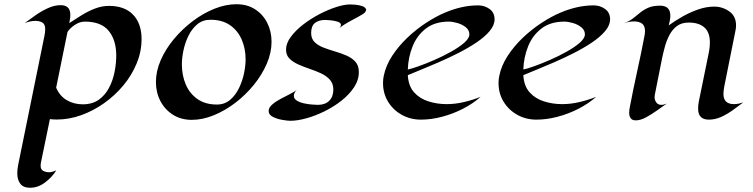

<svg xmlns="http://www.w3.org/2000/svg" viewBox="-20 -553 3532 900"><path d="M170.4 223.6Q170.4 241.7 182.6 248Q194.8 254.4 210.4 254.4Q218.8 254.4 227.5 251.7Q236.3 249 243.7 245.6Q225.1 276.4 191.9 301.8Q158.7 327.1 121.1 327.1Q88.9 327.1 75 308.1Q61 289.1 61 259.3Q61 241.7 64.9 221.2L188.5 -385.7Q189.9 -393.1 190.9 -400.6Q191.9 -408.2 191.9 -416Q191.9 -439 179.2 -447Q166.5 -455.1 145 -455.1Q132.3 -455.1 119.9 -452.1Q107.4 -449.2 95.7 -444.8Q118.2 -461.4 146.2 -481.2Q174.3 -501 204.8 -514.9Q235.4 -528.8 264.2 -528.8Q309.6 -528.8 309.6 -483.4Q309.6 -473.6 308.1 -463.9Q306.6 -454.1 304.7 -444.8Q331.5 -462.4 361.8 -481.2Q392.1 -500 424.8 -512.7Q457.5 -525.4 490.7 -525.4Q564.5 -525.4 604 -483.9Q643.6 -442.4 643.6 -370.1Q643.6 -311.5 620.8 -256.1Q598.1 -200.7 558.6 -153.1Q519 -105.5 468 -69.3Q417 -33.2 360.1 -12.9Q303.2 7.3 246.6 7.3Q230 7.3 213.9 5.4L171.4 211.4Q170.4 217.8 170.4 223.6ZM377.9 -451.7Q354.5 -451.7 331.8 -437Q309.1 -422.4 296.4 -403.3L243.2 -142.1Q259.8 -103 293 -83.5Q326.2 -64 367.7 -64Q412.6 -64 442.9 -85.4Q473.1 -106.9 491.2 -141.6Q509.3 -176.3 517.1 -216.1Q524.9 -255.9 524.9 -292.5Q524.9 -365.2 489.5 -408.4Q454.1 -451.7 377.9 -451.7Z M878.9 8.8Q828.6 8.8 790.8 -15.1Q752.9 -39.1 731.9 -79.3Q710.9 -119.6 710.9 -168.5Q710.9 -219.7 733.6 -271.5Q756.3 -323.2 795.4 -370.1Q834.5 -417 883.3 -453.9Q932.1 -490.7 985.1 -512Q1038.1 -533.2 1087.9 -533.2Q1138.7 -533.2 1175.5 -509.5Q1212.4 -485.8 1232.7 -445.8Q1252.9 -405.8 1252.9 -356.9Q1252.9 -306.2 1230.5 -254.2Q1208 -202.1 1169.7 -155Q1131.3 -107.9 1083 -71Q1034.7 -34.2 982.2 -12.7Q929.7 8.8 878.9 8.8ZM966.3 -460.4Q930.2 -460.4 904.8 -439.2Q879.4 -418 863.3 -385Q847.2 -352.1 839.8 -316.2Q832.5 -280.3 832.5 -251.5Q832.5 -200.2 850.6 -157.5Q868.7 -114.7 905.3 -88.9Q941.9 -63 997.1 -63Q1032.7 -63 1058.3 -84.7Q1084 -106.4 1100.1 -139.6Q1116.2 -172.9 1123.8 -209Q1131.3 -245.1 1131.3 -273.9Q1131.3 -325.2 1113 -367.4Q1094.7 -409.7 1058.1 -435.1Q1021.5 -460.4 966.3 -460.4Z M1564.9 -417.5Q1567.9 -419.9 1570.8 -421.9Q1578.1 -429.2 1578.1 -436Q1578.1 -446.3 1563 -451.2Q1547.9 -456.1 1530 -457.8Q1512.2 -459.5 1504.9 -459.5Q1474.1 -459.5 1456.3 -445.3Q1438.5 -431.2 1438.5 -398.4Q1438.5 -371.6 1454.6 -355.7Q1470.7 -339.8 1496.1 -330.1Q1521.5 -320.3 1550 -312Q1578.6 -303.7 1604 -292.7Q1629.4 -281.7 1645.8 -263.7Q1662.1 -245.6 1662.1 -215.3Q1662.1 -177.7 1639.4 -143.6Q1616.7 -109.4 1580.3 -80.8Q1543.9 -52.2 1500.7 -31Q1457.5 -9.8 1415.5 1.7Q1373.5 13.2 1341.3 13.2Q1328.1 13.2 1303.7 9Q1279.3 4.9 1259.3 -5.1Q1239.3 -15.1 1239.3 -32.7Q1239.3 -48.3 1255.4 -62.5Q1271.5 -76.7 1294.2 -88.9Q1316.9 -101.1 1338.6 -111.8Q1360.4 -122.6 1371.1 -132.3Q1365.7 -127 1361.6 -119.4Q1357.4 -111.8 1357.4 -104Q1357.4 -90.3 1370.8 -81.8Q1384.3 -73.2 1403.8 -68.8Q1423.3 -64.5 1441.9 -63Q1460.4 -61.5 1470.2 -61.5Q1503.9 -61.5 1523.2 -80.6Q1542.5 -99.6 1542.5 -133.3Q1542.5 -161.1 1526.4 -179.2Q1510.3 -197.3 1485.1 -209Q1460 -220.7 1431.6 -230.2Q1403.3 -239.7 1378.2 -251Q1353 -262.2 1336.9 -278.3Q1320.8 -294.4 1320.8 -320.3Q1320.8 -350.1 1343.3 -380.4Q1365.7 -410.6 1401.1 -438Q1436.5 -465.3 1477.3 -486.6Q1518.1 -507.8 1556.2 -520Q1594.2 -532.2 1620.6 -532.2Q1630.4 -532.2 1647.2 -530.8Q1664.1 -529.3 1679 -523.9Q1693.8 -518.6 1696.8 -506.8Q1692.9 -494.1 1681.6 -487.3Q1670.4 -480.5 1659.7 -474.6Q1636.7 -462.4 1614.3 -450Q1591.8 -437.5 1570.8 -421.9Q1567.9 -418.9 1564.9 -417.5Z M1891.6 -200.7Q1894.5 -149.9 1920.9 -120.4Q1947.3 -90.8 1988 -77.9Q2028.8 -64.9 2073.2 -64.9Q2113.8 -64.9 2154.5 -74.5Q2195.3 -84 2232.9 -99.1Q2197.3 -67.4 2150.1 -43.2Q2103 -19 2052 -5.6Q2001 7.8 1953.1 7.8Q1904.3 7.8 1864 -14.4Q1823.7 -36.6 1799.6 -75.4Q1775.4 -114.3 1775.4 -164.1Q1775.4 -181.2 1778.8 -197.3Q1788.6 -245.6 1818.1 -291Q1847.7 -336.4 1889.2 -376Q1930.7 -415.5 1977.1 -445.8Q2023.4 -476.1 2066.4 -494.1Q2103 -509.8 2142.3 -518.8Q2181.6 -527.8 2221.7 -527.8Q2251 -527.8 2274.7 -511Q2298.3 -494.1 2298.3 -462.4Q2298.3 -434.6 2274.9 -407Q2251.5 -379.4 2212.9 -353.5Q2174.3 -327.6 2128.4 -304.4Q2082.5 -281.2 2036.6 -261.2Q1990.7 -241.2 1952.4 -225.8Q1914.1 -210.4 1891.6 -200.7ZM2084.5 -451.7Q2019 -451.7 1977.1 -419.7Q1935.1 -387.7 1914.3 -336.4Q1893.6 -285.2 1891.6 -227.1Q1908.2 -230.5 1942.1 -242.4Q1976.1 -254.4 2016.8 -272.2Q2057.6 -290 2094.7 -310.8Q2131.8 -331.5 2156 -352.5Q2180.2 -373.5 2180.2 -392.1Q2180.2 -412.1 2163.1 -425.5Q2146 -439 2123.3 -445.3Q2100.6 -451.7 2084.5 -451.7Z M2433.1 -200.7Q2436 -149.9 2462.4 -120.4Q2488.8 -90.8 2529.5 -77.9Q2570.3 -64.9 2614.7 -64.9Q2655.3 -64.9 2696 -74.5Q2736.8 -84 2774.4 -99.1Q2738.8 -67.4 2691.7 -43.2Q2644.5 -19 2593.5 -5.6Q2542.5 7.8 2494.6 7.8Q2445.8 7.8 2405.5 -14.4Q2365.2 -36.6 2341.1 -75.4Q2316.9 -114.3 2316.9 -164.1Q2316.9 -181.2 2320.3 -197.3Q2330.1 -245.6 2359.6 -291Q2389.2 -336.4 2430.7 -376Q2472.2 -415.5 2518.6 -445.8Q2564.9 -476.1 2607.9 -494.1Q2644.5 -509.8 2683.8 -518.8Q2723.1 -527.8 2763.2 -527.8Q2792.5 -527.8 2816.2 -511Q2839.8 -494.1 2839.8 -462.4Q2839.8 -434.6 2816.4 -407Q2793 -379.4 2754.4 -353.5Q2715.8 -327.6 2669.9 -304.4Q2624 -281.2 2578.1 -261.2Q2532.2 -241.2 2493.9 -225.8Q2455.6 -210.4 2433.1 -200.7ZM2626 -451.7Q2560.5 -451.7 2518.6 -419.7Q2476.6 -387.7 2455.8 -336.4Q2435.1 -285.2 2433.1 -227.1Q2449.7 -230.5 2483.6 -242.4Q2517.6 -254.4 2558.3 -272.2Q2599.1 -290 2636.2 -310.8Q2673.3 -331.5 2697.5 -352.5Q2721.7 -373.5 2721.7 -392.1Q2721.7 -412.1 2704.6 -425.5Q2687.5 -439 2664.8 -445.3Q2642.1 -451.7 2626 -451.7Z M3463.9 -72.8Q3441.4 -55.7 3415.3 -36.9Q3389.2 -18.1 3360.8 -5.1Q3332.5 7.8 3302.7 7.8Q3252.4 7.8 3252.4 -43.5Q3252.4 -60.1 3255.6 -76.4Q3258.8 -92.8 3262.2 -108.9Q3272 -159.2 3282.7 -209.2Q3293.5 -259.3 3303.2 -309.6Q3305.2 -320.3 3306.4 -331.3Q3307.6 -342.3 3307.6 -353.5Q3307.6 -401.9 3281.5 -424.6Q3255.4 -447.3 3208.5 -447.3Q3175.3 -447.3 3153.6 -431.2Q3131.8 -415 3118.2 -389.2Q3104.5 -363.3 3096.7 -334.5Q3088.9 -305.7 3083.5 -279.8L3049.3 -107.9Q3048.3 -103 3048.3 -98.1Q3048.3 -84 3056.4 -72.8Q3064.5 -61.5 3079.6 -61.5Q3086.4 -61.5 3092.8 -63.2Q3099.1 -64.9 3105.5 -67.4Q3087.4 -55.2 3061.8 -36.6Q3036.1 -18.1 3009.3 -3.4Q2982.4 11.2 2960.4 11.2Q2943.4 11.2 2936.3 1.2Q2929.2 -8.8 2929.2 -24.4Q2929.2 -32.2 2930.4 -40Q2931.6 -47.9 2933.1 -55.2Q2948.7 -137.2 2966.8 -218.8Q2984.9 -300.3 3000.5 -382.3Q3002 -388.7 3002.7 -395Q3003.4 -401.4 3003.4 -407.7Q3003.4 -432.6 2989.3 -442.6Q2975.1 -452.6 2951.7 -452.6Q2939.5 -452.6 2927.2 -450.2Q2915 -447.8 2903.8 -443.8Q2929.7 -453.1 2947.5 -467Q2965.3 -481 2981.7 -494.4Q2998 -507.8 3019.5 -517.1Q3041 -526.4 3074.2 -526.4Q3122.1 -526.4 3122.1 -479.5Q3122.1 -468.3 3119.9 -456.8Q3117.7 -445.3 3114.7 -434.1Q3143.6 -455.1 3179.2 -475.3Q3214.8 -495.6 3252.9 -508.8Q3291 -522 3327.6 -522Q3367.2 -522 3398.7 -499.5Q3430.2 -477.1 3430.2 -434.1Q3430.2 -423.8 3428.2 -413.1L3375 -147.5Q3373.5 -138.7 3372.3 -130.1Q3371.1 -121.6 3371.1 -112.8Q3371.1 -64.9 3420.9 -64.9Q3431.6 -64.9 3442.4 -67.1Q3453.1 -69.3 3463.9 -72.8Z"/></svg>

Font: Lugrasimo
Style: Regular
Weight: 400
Designer: The DocRepair Project, Astigmatic (AOETI)
Foundry: Google
Version: Version 1.001